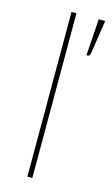

<svg xmlns="http://www.w3.org/2000/svg" viewBox="-107 -707 435 749"><g transform="rotate(15 110.5 -332.5)"><path d="M105 -665V0H85V-665ZM221 -665 201 -532Q199 -523 196.5 -520Q194 -517 187 -517H185L195 -665Z"/></g></svg>

Font: Blinker Thin
Style: Regular
Weight: 100
Designer: Juergen Huber
Foundry: supertype
Version: Version 1.017;hotconv 1.0.117;makeotfexe 2.5.65602